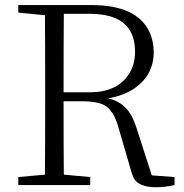

<svg xmlns="http://www.w3.org/2000/svg" viewBox="-20 -746 742 774"><path d="M236.3 -374H342.8Q453.1 -374 501 -449.2Q524.4 -487.3 524.4 -537.1Q524.4 -670.9 386.7 -687.5Q366.2 -690.4 344.7 -690.4H237.3Q236.3 -592.8 236.3 -374ZM591.8 -39.1 683.6 -32.2V0Q645.5 8.8 609.4 8.8Q540 8.8 519.5 -27.3Q514.6 -38.1 510.7 -49.8L458 -230.5Q438.5 -302.7 398.4 -323.2Q368.2 -337.9 309.6 -337.9H236.3Q236.3 -136.7 237.3 -42L343.8 -32.2V0H53.7V-32.2L161.1 -42Q162.1 -138.7 162.1 -335V-390.6Q162.1 -587.9 161.1 -684.6L53.7 -695.3V-725.6H347.7Q531.2 -725.6 582 -618.2Q599.6 -581.1 599.6 -536.1Q599.6 -442.4 520.5 -388.7Q475.6 -359.4 416 -349.6Q481.4 -335 512.7 -274.4Q523.4 -252.9 532.2 -224.6Z"/></svg>

Font: GenYoMin JP Light
Style: Regular
Weight: 300
Version: Version 1.001;PS 1;hotconv 16.6.51;makeotf.lib2.5.65220 DEVE